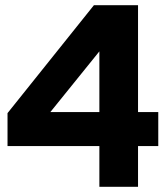

<svg xmlns="http://www.w3.org/2000/svg" viewBox="-20 -720 640 740"><path d="M363 0V-157H9V-284L342 -700H512V-288H590V-157H512V0ZM174 -288H363V-522Z"/></svg>

Font: Red Hat Mono
Style: Bold
Weight: 700
Monospace: yes
Designer: Pentagram, MCKL
Foundry: Pentagram, MCKL
Version: Version 1.023; ttfautohint (v1.8.3)